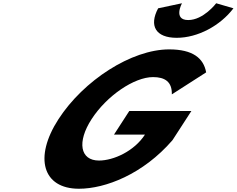

<svg xmlns="http://www.w3.org/2000/svg" viewBox="-20 -1143 1452 1178"><path d="M1306.4 -1123C1306.4 -1123 1228.7 -1020 1134.7 -1020C1040.7 -1020 1096.4 -1123 1096.4 -1123L950.3 -1092C893 -985 935.1 -911 1064.1 -911C1193.1 -911 1331 -985 1412.3 -1092ZM1154.2 -462H773.2L679.3 -317H869.3C803.9 -216 677.3 -158 587.3 -158C471.3 -158 451.2 -272 541.9 -412C634.5 -555 803 -670 919 -670C992 -670 1036.2 -641 1034.3 -564L1244.8 -699C1229.1 -786 1163.1 -840 1018.1 -840C786.1 -840 492.4 -649 338.9 -412C186 -176 242.3 15 464.3 15C626.3 15 857.9 -74 1038.3 -283Z"/></svg>

Font: Hussar
Style: BdWodka
Weight: 700
Foundry: Cannot Into Space Fonts
Version: Version 2.00